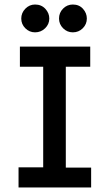

<svg xmlns="http://www.w3.org/2000/svg" viewBox="-20 -829 490 849"><path d="M62 0V-89H171V-534H68V-623H379V-534H271V-88H383V0ZM135 -686Q110 -686 92 -704Q74 -722 74 -747Q74 -772 92 -790.5Q110 -809 135 -809Q163 -809 180.5 -790Q198 -771 198 -747Q198 -722 179.5 -704Q161 -686 135 -686ZM302 -686Q277 -686 259 -704Q241 -722 241 -747Q241 -773 259 -791Q277 -809 302 -809Q330 -809 347 -790Q364 -771 364 -747Q364 -722 346 -704Q328 -686 302 -686Z"/></svg>

Font: Inconsolata SemiCondensed Bold
Style: Regular
Weight: 700
Width: 4
Monospace: yes
Designer: Raph Levien, Cyreal, Brenton Simpson
Foundry: Raph Levien, Cyreal, Google
Version: Version 3.001; ttfautohint (v1.8.2.53-6de2)